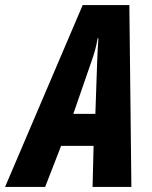

<svg xmlns="http://www.w3.org/2000/svg" viewBox="-80 -737 599 757"><path d="M-60 0 246 -717H430L438 0H285L289 -162H161L98 0ZM209 -288H296L303 -491Q304 -515 305 -537.5Q306 -560 308 -586H305Q301 -562 295 -540Q289 -518 280 -493Z"/></svg>

Font: Noto Sans ExtraCondensed ExtraBold
Style: Italic
Weight: 800
Width: 2
Italic angle: -12°
Designer: Monotype Design Team
Foundry: Monotype Imaging Inc.
Version: Version 2.013; ttfautohint (v1.8.4.7-5d5b)